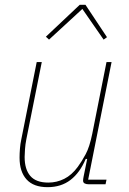

<svg xmlns="http://www.w3.org/2000/svg" viewBox="-20 -763 535 795"><path d="M153 -506 89 -186Q85 -166 83.5 -145Q82 -124 82 -113Q82 -62 105.5 -34.5Q129 -7 180 -7Q215 -7 246 -22.5Q277 -38 302 -72Q319 -95 335 -125Q351 -155 362 -209L421 -506H442L345 -19H421L417 0H347Q337 0 330.5 -3.5Q324 -7 324 -15Q324 -21 326 -31L341 -105H335Q311 -48 272 -18Q233 12 177 12Q119 12 90 -20Q61 -52 61 -110Q61 -127 62.5 -146.5Q64 -166 68 -185L132 -506ZM334 -743 423 -609 409 -599 321 -726 183 -599 170 -611 310 -743Z"/></svg>

Font: IBM Plex Sans Condensed Thin
Style: Italic
Weight: 100
Width: 3
Italic angle: -11°
Designer: Mike Abbink, Paul van der Laan, Pieter van Rosmalen
Foundry: Bold Monday
Version: Version 1.3